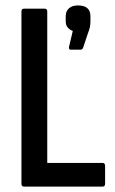

<svg xmlns="http://www.w3.org/2000/svg" viewBox="-20 -687 423 707"><path d="M68 0Q59 0 59 -10V-645Q59 -655 68 -655H145Q150 -655 152 -652Q154 -649 154 -645V-87H358Q367 -87 367 -76V-10Q367 0 358 0ZM240 -504Q233 -504 234 -514L248 -573Q237 -577 229.5 -585.5Q222 -594 222 -609V-627Q222 -646 234 -656.5Q246 -667 267 -667Q290 -667 301.5 -657Q313 -647 313 -627V-608Q313 -598 311 -587.5Q309 -577 304 -565L286 -511Q283 -504 277 -504Z"/></svg>

Font: Sofia Sans Condensed SemiBold
Style: Regular
Weight: 600
Designer: Botio Nikoltchev, Ani Petrova
Foundry: lettersoup
Version: Version 4.101